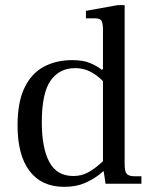

<svg xmlns="http://www.w3.org/2000/svg" viewBox="-20 -712 589 744"><path d="M229 12Q141 12 94.5 -49.5Q48 -111 48 -226Q48 -315 74.5 -371Q101 -427 149 -453Q197 -479 260 -479Q302 -479 329.5 -467.5Q357 -456 375.5 -440.5Q394 -425 408 -414V-363Q394 -383 374 -402.5Q354 -422 328.5 -435Q303 -448 271 -448Q210 -448 176 -399.5Q142 -351 142 -238Q142 -139 171 -84.5Q200 -30 264 -30Q296 -30 320.5 -43.5Q345 -57 364.5 -74.5Q384 -92 399 -105V-63Q387 -53 364 -35Q341 -17 308 -2.5Q275 12 229 12ZM389 0 379 -67V-596Q379 -623 373 -632Q367 -641 348 -641H313V-670L435 -692H463V-76Q463 -47 471.5 -38Q480 -29 502 -29H528V0ZM376 -429V-444H387V-429Z"/></svg>

Font: Frank Ruhl Libre
Style: Regular
Weight: 400
Designer: Yanek Iontef
Foundry: Fontef
Version: Version 6.004